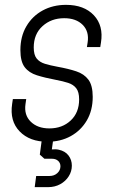

<svg xmlns="http://www.w3.org/2000/svg" viewBox="-20 -572 466 791"><path d="M175.5 12Q102 12 60.8 -30.8Q19.5 -73.5 30 -144L33 -164H88L85 -143Q78.5 -98 106.8 -70.5Q135 -43 183.5 -43Q236.5 -43 271.2 -75.5Q306 -108 306 -162.5Q306 -193 294.2 -208.2Q282.5 -223.5 261 -230.5Q239.5 -237.5 210 -243Q165 -251.5 132.2 -261.8Q99.5 -272 81.8 -295.2Q64 -318.5 64 -365.5Q64 -422 88.8 -464Q113.5 -506 156 -529Q198.5 -552 252 -552Q326.5 -552 366.8 -509Q407 -466 396 -397L393 -378H338L341 -397Q348 -442 320.8 -469.5Q293.5 -497 244.5 -497Q191 -497 155 -464.2Q119 -431.5 119 -376.5Q119 -346 131 -331Q143 -316 165 -309.2Q187 -302.5 217 -297Q261.5 -289 294 -278.2Q326.5 -267.5 344.2 -243.8Q362 -220 362 -173Q362 -117.5 337.8 -76Q313.5 -34.5 271.5 -11.2Q229.5 12 175.5 12ZM123 199 129 153H184Q203.5 153 216.2 141.2Q229 129.5 229 113Q229 99.5 219.5 90.8Q210 82 194 82H163L144 65L155 -17H202L192 55L158 52Q196 39 222.2 44.8Q248.5 50.5 262.2 68.5Q276 86.5 276 110.5Q276 134 263.2 154.2Q250.5 174.5 228.2 186.8Q206 199 178 199Z"/></svg>

Font: Mohave Light Light
Style: Italic
Weight: 300
Italic angle: -8°
Version: Version 2.003